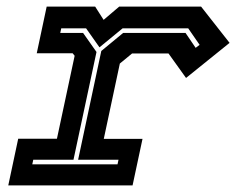

<svg xmlns="http://www.w3.org/2000/svg" viewBox="-20 -560 714 580"><path d="M5 0 35 -141H152L205.5 -391.5L199.5 -399H91L121 -540H267.5L293 -500L340 -540H587.5L673.5 -430.5L542 -324.5L489 -398.5H379L342 -368L293.5 -140.5H410.5L380.5 0ZM77.5 -63.5H335L338 -77.5H216L286 -406L352 -460.5H540.5L571 -415.5L583 -424.5L548.5 -474.5H350.5L280.5 -417L240 -474.5H165L162 -460.5H231L271.5 -403L202 -77.5H80.5Z"/></svg>

Font: Tourney Expanded Regular
Style: Bold Italic
Weight: 700
Width: 7
Italic angle: -12°
Designer: Tyler Finck
Foundry: Etcetera Type Co
Version: Version 1.010; ttfautohint (v1.8.3)